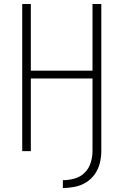

<svg xmlns="http://www.w3.org/2000/svg" viewBox="-20 -755 616 959"><path d="M294 184Q324 184 354 178Q384 172 410 156Q436 140 453.5 115Q471 90 478.5 60Q486 30 486 0V-735H442V-402H134V-735H91V0H134V-363H442V0Q442 29 433 58Q424 87 402.5 108Q381 129 352 137Q323 145 294 145Z"/></svg>

Font: Iosevka Sparkle Extralight
Style: Regular
Weight: 200
Designer: Belleve Invis
Foundry: Belleve Invis
Version: Version 4.5.0; ttfautohint (v1.8.3)